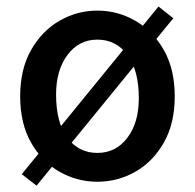

<svg xmlns="http://www.w3.org/2000/svg" viewBox="-20 -551 605 595"><path d="M281.7 12.2Q218.8 12.2 164.3 -18.8Q109.9 -49.8 76.2 -109.1Q42.5 -168.5 42.5 -252.4Q42.5 -336.4 76.2 -395.8Q109.9 -455.1 164.3 -486.6Q218.8 -518.1 281.7 -518.1Q344.7 -518.1 399.4 -486.6Q454.1 -455.1 487.8 -395.8Q521.5 -336.4 521.5 -252.4Q521.5 -168.5 487.8 -109.1Q454.1 -49.8 399.4 -18.8Q344.7 12.2 281.7 12.2ZM281.7 -77.1Q338.9 -77.1 374.5 -123.8Q410.2 -170.4 410.2 -246.6Q410.2 -333 375 -380.6Q339.8 -428.2 281.7 -428.2Q224.6 -428.2 189.2 -380.9Q153.8 -333.5 153.8 -258.3Q153.8 -170.4 189 -123.8Q224.1 -77.1 281.7 -77.1ZM93.3 24.4 47.4 -11.2 471.2 -530.8 517.1 -494.6Z"/></svg>

Font: Akatab
Style: Bold
Weight: 700
Designer: SIL Global
Foundry: SIL Global
Version: Version 4.100